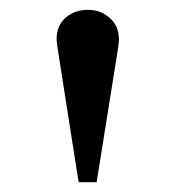

<svg xmlns="http://www.w3.org/2000/svg" viewBox="-20 -730 359 391"><path d="M95.2 -649.9Q95.2 -677.7 113.5 -693.8Q131.8 -710 159.2 -710Q185.1 -710 203.6 -693.4Q222.2 -676.8 222.2 -649.9Q222.2 -645 220.7 -635Q219.2 -625 219.2 -624L176.8 -358.9H140.1L100.1 -613.8Q95.2 -644 95.2 -649.9Z"/></svg>

Font: CMU Serif
Style: Bold
Weight: 700
Version: Version 0.7.0